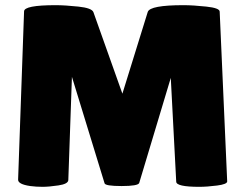

<svg xmlns="http://www.w3.org/2000/svg" viewBox="-20 -721 947 742"><path d="M750 1Q661 1 661 -19L640 -420L518 -14Q514 -2 450 -2Q386 -2 384 -13L258 -424L244 -25Q243 -10 206 -4.5Q169 1 144.5 1Q120 1 97 -2Q49 -9 50 -27L73 -677Q73 -701 195 -701Q231 -701 283 -695.5Q335 -690 341 -674L453 -359L551 -675Q560 -701 689 -701Q726 -701 777.5 -695.5Q829 -690 829 -676L858 -20Q858 -9 819 -4Q780 1 750 1Z"/></svg>

Font: Lilita One
Style: Regular
Weight: 400
Designer: Juan Montoreano
Foundry: Juan Montoreano
Version: Version 1.002